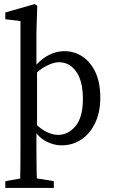

<svg xmlns="http://www.w3.org/2000/svg" viewBox="-20 -699 551 938"><path d="M385 -215Q385 -303 352.5 -349Q320 -395 268 -395Q243 -395 208 -378Q173 -361 126 -313L118 -330Q157 -392 202 -420.5Q247 -449 295 -449Q344 -449 384 -422Q424 -395 447 -344.5Q470 -294 470 -222Q470 -151 445 -98.5Q420 -46 377.5 -17.5Q335 11 282 11Q237 11 195.5 -14Q154 -39 118 -111L126 -126Q161 -81 196.5 -60.5Q232 -40 264 -40Q313 -40 349 -83Q385 -126 385 -215ZM133 168 243 186V219H6V186L108 168ZM161 -356V-72L158 -66V25Q158 120 161 219H78Q79 169 79.5 121Q80 73 80 25V-596L6 -605V-638L149 -679L162 -671L158 -541V-368Z"/></svg>

Font: Lisu Bosa Light
Style: Regular
Weight: 300
Designer: David Morse, Annie Olsen, Victor Gaultney, Frank Grießhammer (Latin)
Foundry: SIL International
Version: Version 2.000